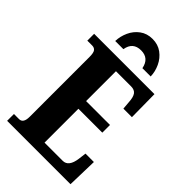

<svg xmlns="http://www.w3.org/2000/svg" viewBox="-276 -1024 1114 1114"><g transform="rotate(45 281.5 -466.5)"><path d="M18 -56H60Q94 -56 94 -109V-600Q94 -635 84.5 -646.5Q75 -658 58 -658H18V-714H513L515 -527H445L441 -575Q439 -614 426.5 -632Q414 -650 385 -650H261V-405H457V-342H261V-64H410Q458 -64 468 -139L474 -187H543L538 0H18ZM279 -933Q324 -933 356.5 -909Q389 -885 406.5 -847.5Q424 -810 425 -771H357Q344 -839 279 -839Q212 -839 201 -771H134Q135 -810 152 -847.5Q169 -885 201.5 -909Q234 -933 279 -933Z"/></g></svg>

Font: Noto Serif CondBlack
Style: Regular
Weight: 900
Width: 3
Designer: Monotype Design Team
Foundry: Monotype Imaging Inc.
Version: Version 1.001